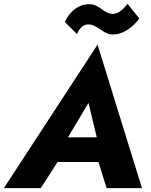

<svg xmlns="http://www.w3.org/2000/svg" viewBox="-52 -978 784 998"><path d="M285 -864 348 -801C357 -819 371 -849 404 -851C451 -854 482 -801 530 -799C590 -796 646 -844 672 -882L611 -958C590 -932 566 -907 537 -906C488 -904 468 -955 414 -956C352 -958 306 -911 285 -864ZM502 0H686L455 -746L-32 0H160L247 -136H460ZM408 -443 451 -264H301Z"/></svg>

Font: Jost*
Style: Bold Italic
Weight: 700
Italic angle: -10°
Version: Version 3.7